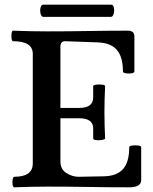

<svg xmlns="http://www.w3.org/2000/svg" viewBox="-20 -797 653 820"><path d="M41 3Q36 3 34 -8Q32 -19 34 -30.5Q36 -42 41 -42Q120 -42 120 -99V-567Q120 -621 36 -621Q31 -621 29.5 -632Q28 -643 29.5 -654.5Q31 -666 36 -666Q110 -663 182 -663Q268 -663 354.5 -664.5Q441 -666 526 -666Q554 -666 554 -641V-492Q554 -486 542 -484Q530 -482 517.5 -484Q505 -486 505 -492Q505 -554 479 -584Q453 -614 397 -616L258 -621Q238 -621 238 -597V-336H318Q378 -336 378 -381V-429Q378 -434 391 -435.5Q404 -437 416.5 -435.5Q429 -434 429 -429Q426 -374 426 -318Q426 -262 429 -206Q429 -202 416.5 -199.5Q404 -197 391 -198.5Q378 -200 378 -206V-248Q378 -292 318 -292H238V-108Q238 -74 263.5 -58Q289 -42 315 -42L423 -44Q479 -45 505.5 -75Q532 -105 532 -168Q532 -174 544.5 -175.5Q557 -177 570 -175.5Q583 -174 583 -168V-28Q583 3 532 3Q446 3 359 1.5Q272 0 186 0Q113 0 41 3ZM165 -725Q157 -725 153.5 -738Q150 -751 153 -764Q156 -777 165 -777H455Q464 -777 466.5 -764Q469 -751 465.5 -738Q462 -725 453 -725Z"/></svg>

Font: Junicode
Style: Bold
Weight: 700
Designer: Peter S. Baker
Version: Version 2.100; ttfautohint (v1.8.4)